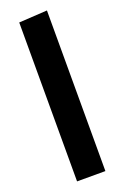

<svg xmlns="http://www.w3.org/2000/svg" viewBox="-147 -800 548 847"><g transform="rotate(-20 127.0 -377.0)"><path d="M60 0V-746L193 -754V0Z"/></g></svg>

Font: Arsenal SC
Style: Bold
Weight: 700
Designer: Andrij Shevchenko
Foundry: Stairsfor
Version: Version 2.001; ttfautohint (v1.8.4.7-5d5b)